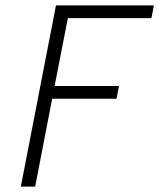

<svg xmlns="http://www.w3.org/2000/svg" viewBox="-20 -690 590 710"><path d="M57 0 187 -670H549L540 -623H231L182 -372H420L411 -325H173L110 0Z"/></svg>

Font: Lode Dark
Style: Italic
Weight: 400
Italic angle: -11°
Monospace: yes
Designer: Belleve Invis
Foundry: Belleve Invis
Version: Version 29.2.0; ttfautohint (v1.8.3)